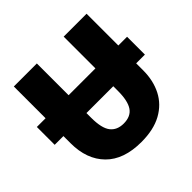

<svg xmlns="http://www.w3.org/2000/svg" viewBox="-181 -888 1073 1073"><g transform="rotate(-45 355.5 -352.0)"><path d="M-1 -322V-463H68V-714H250V-463H462V-714H643V-463H712V-322H643V-267Q643 -186 611 -123.5Q579 -61 514.5 -25.5Q450 10 353 10Q214 10 141 -64Q68 -138 68 -266V-322ZM250 -285Q250 -202 277 -167.5Q304 -133 356 -133Q412 -133 437 -169.5Q462 -206 462 -286V-322H250Z"/></g></svg>

Font: Noto Sans Disp ExtBd
Style: Regular
Weight: 800
Designer: Monotype Design Team
Foundry: Monotype Imaging Inc.
Version: Version 2.000;GOOG;noto-source:20170915:90ef993387c0; ttfaut